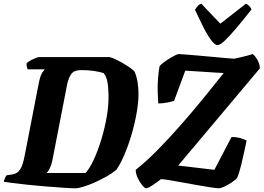

<svg xmlns="http://www.w3.org/2000/svg" viewBox="-36 -1010 1414 1030"><path d="M369 0Q344 0 301 -3Q258 -6 208 -10Q158 -14 111 -19Q64 -24 29.5 -28.5Q-5 -33 -16 -35Q-13 -47 -8.5 -56.5Q-4 -66 0 -70L30 -74Q57 -78 72 -101Q87 -124 97 -178L171 -559Q180 -606 191.5 -621.5Q203 -637 204 -638H112Q110 -643 108 -651.5Q106 -660 107 -671Q114 -678 127.5 -685.5Q141 -693 155 -698.5Q169 -704 174 -704H547Q557 -704 577 -695Q597 -686 620 -673Q643 -660 662 -646.5Q681 -633 687 -624Q698 -596 702.5 -566.5Q707 -537 707 -505Q707 -461 697 -404Q687 -347 670 -289Q653 -231 631.5 -180.5Q610 -130 588 -99Q567 -81 536 -63.5Q505 -46 472.5 -31.5Q440 -17 412 -8.5Q384 0 369 0ZM214 -82H423Q445 -106 467 -153.5Q489 -201 507.5 -261.5Q526 -322 537 -386Q548 -450 546 -507Q545 -548 539.5 -574Q534 -600 520 -618Q497 -625 467.5 -629.5Q438 -634 400 -634Q363 -634 347.5 -614.5Q332 -595 324 -556L245 -150Q240 -125 231 -107Q222 -89 214 -82ZM748 0Q740 0 726.5 -16.5Q713 -33 702.5 -56Q692 -79 692 -99Q749 -144 810 -206Q871 -268 932 -337.5Q993 -407 1048 -474Q1080 -513 1109.5 -550Q1139 -587 1164 -618L958 -631L898 -469Q886 -465 861.5 -460Q837 -455 813 -455Q811 -481 810 -515.5Q809 -550 811.5 -586.5Q814 -623 820 -655Q826 -663 840.5 -674Q855 -685 872 -695.5Q889 -706 903 -713Q917 -720 923 -720Q931 -720 959.5 -717.5Q988 -715 1026.5 -712Q1065 -709 1104.5 -705Q1144 -701 1175.5 -698.5Q1207 -696 1220 -695Q1231 -697 1252 -702Q1273 -707 1292.5 -712Q1312 -717 1319 -720Q1331 -713 1344.5 -689.5Q1358 -666 1358 -643L920 -122L1114 -99L1206 -275Q1234 -275 1255.5 -268.5Q1277 -262 1287 -256Q1271 -179 1258.5 -127.5Q1246 -76 1235 -54Q1226 -44 1206.5 -31Q1187 -18 1167.5 -9Q1148 0 1138 0Q1125 0 1093.5 -5Q1062 -10 1021.5 -17Q981 -24 941 -31.5Q901 -39 870 -44Q839 -49 828 -49Q807 -33 782.5 -16.5Q758 0 748 0ZM1131 -768Q1117 -768 1097.5 -793.5Q1078 -819 1056 -862.5Q1034 -906 1010 -958Q1016 -967 1023.5 -976.5Q1031 -986 1044 -990L1146 -883L1283 -990Q1294 -986 1302.5 -976.5Q1311 -967 1313 -959Q1272 -907 1235.5 -863.5Q1199 -820 1172 -794Q1145 -768 1131 -768Z"/></svg>

Font: Texturina 72pt 72pt Black
Style: Italic
Weight: 900
Italic angle: -11°
Designer: Guillermo Torres Carreño
Foundry: Omnibus-Type
Version: Version 1.002; ttfautohint (v1.8.3)